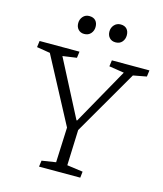

<svg xmlns="http://www.w3.org/2000/svg" viewBox="-132 -1014 944 1111"><g transform="rotate(15 340.5 -458.5)"><path d="M348 -315H352L541 -652L451 -666L456 -703H681L676 -665L596 -650L372 -263L364 -50L459 -37L455 0H208L213 -37L297 -50L306 -260L98 -652L18 -665L23 -703H262L257 -665L173 -653ZM212 -861Q212 -884 226.5 -900.5Q241 -917 264 -917Q289 -917 302 -903Q315 -889 315 -865Q315 -842 300.5 -825.5Q286 -809 261 -809Q239 -809 225.5 -823.5Q212 -838 212 -861ZM399 -861Q399 -884 414 -900.5Q429 -917 452 -917Q476 -917 489 -903Q502 -889 502 -865Q502 -842 488 -825.5Q474 -809 449 -809Q426 -809 412.5 -823.5Q399 -838 399 -861Z"/></g></svg>

Font: Literata 18pt Light
Style: Italic
Weight: 300
Italic angle: -2°
Designer: Latin by Veronika Burian and Jose Scaglione. Greek by Irene Vlachou. Cyrillic by Vera Evstafieva
Foundry: TypeTogether
Version: Version 3.103;gftools[0.9.29]